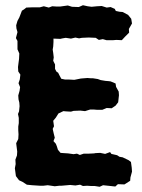

<svg xmlns="http://www.w3.org/2000/svg" viewBox="-20 -701 544 736"><path d="M83 7 66 -4 53 -10 41 -26 37 -56 40 -72 39 -89 45 -105 46 -120 44 -136 42 -152 50 -168 51 -186 50 -202V-216L52 -229V-249L49 -264L53 -274L55 -294L54 -308L51 -320L50 -335L55 -353L57 -367L51 -382L56 -397L58 -415L50 -427L49 -444L51 -460L53 -475L54 -496L47 -512V-528V-544L41 -555L47 -578L43 -592L42 -604L47 -621L54 -634L64 -660L72 -665L81 -672L106 -673H133L148 -677L167 -672L180 -677L196 -676H211L240 -680L256 -675L282 -674L298 -681L316 -677L331 -675L352 -677L370 -678L389 -672L404 -674L420 -667L424 -659L438 -656L450 -655L471 -644L483 -629L486 -611L474 -590L475 -576L460 -561L447 -547L426 -548L414 -547H388L374 -551L359 -548L347 -556L324 -557H316L294 -556L283 -554L269 -557L252 -553L232 -556L220 -554L211 -552L185 -553V-540L184 -523L182 -511L184 -498L186 -481L184 -468L191 -454V-437L196 -427L203 -422L209 -410L215 -399L230 -396H246L265 -395L280 -398L290 -400L315 -402L328 -401H336L355 -398L366 -394L384 -391L396 -390L404 -389L423 -381L425 -368L435 -350L436 -336L433 -309L423 -296L408 -286L389 -287L372 -280H353L341 -281H325L306 -275L288 -277L262 -276L252 -273L233 -274L223 -275L204 -266L194 -250L184 -238L187 -217L182 -207L186 -189L190 -173L185 -160L194 -150L198 -140L202 -127L212 -115L225 -114L241 -113L262 -110L275 -112L286 -107L301 -112H320L341 -113L345 -114L364 -115L383 -111L402 -118L407 -111L429 -106L438 -100L450 -98L473 -87L482 -80L485 -58L486 -43L480 -21L479 -8L457 6L432 5L422 14L394 11L375 9L362 15L343 12H329L314 11L298 12L287 7L269 10L249 8L238 9L215 11H207L190 13L163 9L146 11H134L103 9Z"/></svg>

Font: Winky Rough SemiBold
Style: Regular
Weight: 600
Designer: Simon Atzbach
Foundry: typofactur
Version: Version 1.206; ttfautohint (v1.8.4.7-5d5b)